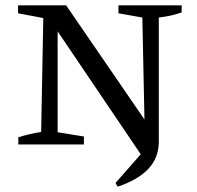

<svg xmlns="http://www.w3.org/2000/svg" viewBox="-20 -544 742 723"><path d="M426 -524H664V-497Q640 -489 621 -485Q602 -481 578 -478V-8Q577 52 537.5 93Q498 134 423 159L415 145L510 37L197 -426V-46L296 -30V0H49V-27Q71 -34 92.5 -39Q114 -44 135 -47L143 -476L48 -494V-524H229L524 -94L516 -478L426 -494Z"/></svg>

Font: Piazzolla SC
Style: Regular
Weight: 400
Designer: Juan Pablo del Peral
Foundry: Huerta Tipografica
Version: Version 1.330